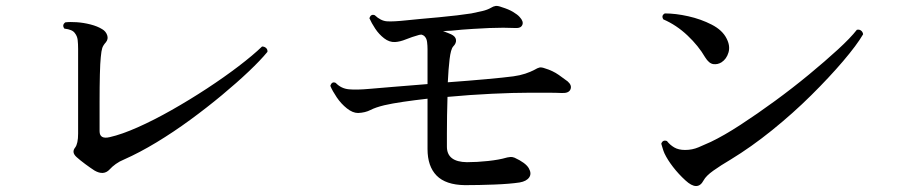

<svg xmlns="http://www.w3.org/2000/svg" viewBox="-20 -673 3040 644"><path d="M297 -101Q283 -110 265.5 -123Q248 -136 237 -146Q219 -162 232 -178Q242 -191 242 -225V-509Q242 -526 240.5 -539Q239 -552 231 -562Q223 -574 196 -577Q187 -589 199 -598Q214 -600 237 -598.5Q260 -597 283.5 -591Q307 -585 323 -575Q335 -568 339.5 -555Q344 -542 335 -531Q326 -521 323 -512Q320 -503 318 -481Q316 -463 315 -423Q314 -383 314 -333Q314 -283 314 -233Q314 -205 348 -213Q388 -222 442 -246Q496 -270 556 -304Q616 -338 674 -376Q732 -414 780.5 -451Q829 -488 859 -517Q867 -517 872.5 -512Q878 -507 877 -499Q854 -471 814.5 -433.5Q775 -396 724.5 -354Q674 -312 618 -271Q562 -230 505 -195.5Q448 -161 396 -138Q381 -132 368.5 -123Q356 -114 348 -105Q328 -83 297 -101Z M1539 -52Q1475 -53 1444.5 -84Q1414 -115 1414 -173V-342Q1370 -337 1332.5 -331.5Q1295 -326 1269 -320Q1240 -313 1222.5 -304Q1205 -295 1181 -294Q1163 -294 1143.5 -309.5Q1124 -325 1109.5 -346.5Q1095 -368 1088 -385Q1093 -401 1106 -395Q1124 -376 1150 -373.5Q1176 -371 1220 -375Q1244 -377 1297 -381.5Q1350 -386 1414 -391V-508Q1414 -520 1412.5 -532Q1411 -544 1405 -550Q1404 -552 1400.5 -554Q1397 -556 1393 -557Q1392 -557 1390 -556.5Q1388 -556 1386 -556Q1361 -549 1341.5 -541Q1322 -533 1305 -532Q1286 -531 1268.5 -544.5Q1251 -558 1238.5 -577Q1226 -596 1219 -612Q1224 -627 1237 -622Q1257 -603 1278 -601.5Q1299 -600 1345 -605Q1362 -607 1390.5 -609.5Q1419 -612 1451.5 -615Q1484 -618 1513 -621.5Q1542 -625 1561 -628Q1581 -632 1598 -636Q1615 -640 1627 -647Q1635 -652 1642.5 -653Q1650 -654 1663 -649Q1686 -642 1701 -633Q1716 -624 1723 -616Q1737 -601 1732 -589.5Q1727 -578 1710 -579Q1688 -580 1668 -580Q1648 -580 1621 -579Q1601 -578 1565.5 -576Q1530 -574 1493 -570Q1486 -570 1479.5 -569.5Q1473 -569 1466 -568Q1474 -566 1481 -563Q1488 -560 1493 -558Q1508 -551 1509.5 -539.5Q1511 -528 1500 -517Q1492 -508 1488 -474.5Q1484 -441 1482 -397Q1551 -402 1611.5 -407.5Q1672 -413 1702 -417Q1724 -420 1742 -426Q1760 -432 1773 -439Q1783 -445 1789.5 -446.5Q1796 -448 1807 -444Q1834 -436 1854.5 -421.5Q1875 -407 1884 -400Q1899 -387 1893.5 -373.5Q1888 -360 1865 -361Q1845 -362 1815 -362Q1785 -362 1757 -362Q1703 -362 1629.5 -358.5Q1556 -355 1481 -348Q1480 -319 1479.5 -286Q1479 -253 1479 -225Q1479 -197 1479 -181Q1479 -130 1546 -129Q1580 -129 1617 -133Q1654 -137 1678 -144Q1679 -144 1682 -145Q1687 -146 1692.5 -146.5Q1698 -147 1706 -144Q1743 -127 1753.5 -109Q1764 -91 1755 -78Q1746 -65 1723 -61Q1690 -56 1638 -54Q1586 -52 1539 -52Z M2279 -68Q2256 -89 2237.5 -113Q2219 -137 2209 -158Q2205 -167 2202.5 -176Q2200 -185 2198 -191Q2203 -205 2217 -200Q2227 -187 2241.5 -178.5Q2256 -170 2278 -170Q2302 -170 2323 -179Q2344 -188 2364 -197Q2408 -218 2464 -254.5Q2520 -291 2579.5 -334.5Q2639 -378 2693.5 -423Q2748 -468 2790.5 -507Q2833 -546 2854 -573Q2862 -575 2868 -570.5Q2874 -566 2875 -558Q2854 -522 2808 -468Q2762 -414 2701 -353.5Q2640 -293 2570 -236.5Q2500 -180 2431 -138Q2397 -118 2372.5 -100.5Q2348 -83 2340 -68Q2320 -30 2279 -68ZM2400 -464Q2387 -456 2372.5 -458Q2358 -460 2345 -481Q2323 -519 2286 -554Q2249 -589 2205 -608Q2197 -621 2210 -628Q2246 -628 2288.5 -618.5Q2331 -609 2367 -590.5Q2403 -572 2417 -544Q2430 -519 2423.5 -497Q2417 -475 2400 -464Z"/></svg>

Font: Zen Old Mincho Medium
Style: Regular
Weight: 500
Designer: Yoshimichi Ohira
Foundry: Positype
Version: Version 1.500